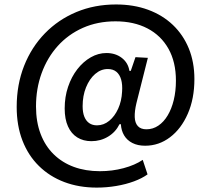

<svg xmlns="http://www.w3.org/2000/svg" viewBox="-20 -755 928 873"><path d="M419.9 98Q339 98 272.2 72.7Q205.4 47.4 156.9 -0.4Q108.3 -48.1 82.1 -115.9Q55.9 -183.7 55.9 -268.7Q55.9 -370.1 89.5 -455.4Q123.1 -540.6 184.1 -603.3Q245.1 -666 327.6 -700.4Q410 -734.7 507.6 -734.7Q587.7 -734.7 653.4 -710.6Q719 -686.4 766.1 -641.6Q813.1 -596.7 838.5 -534.6Q863.9 -472.4 863.9 -395.4Q863.9 -306.4 833.9 -237.9Q803.9 -169.3 753.1 -130.9Q702.3 -92.4 639.9 -92.4Q606.1 -92.4 581.8 -104.9Q557.4 -117.4 544.4 -139.4Q531.3 -161.3 529.6 -190.3H523.4Q505.7 -154.4 471.6 -133.8Q437.4 -113.1 395.6 -113.1Q358.9 -113.1 331.4 -130.1Q304 -147.1 289.1 -180.3Q274.1 -213.4 274.1 -262Q274.1 -314.6 289.5 -360.2Q304.9 -405.9 331.7 -440.4Q358.6 -474.9 392.8 -494.4Q427 -513.9 464 -513.9Q505.1 -513.9 533.9 -491.7Q562.6 -469.6 568.4 -432.7H574.6L596 -495.1L652.3 -492L600.3 -285.9Q591.6 -249.4 592.6 -222.7Q593.6 -196 606.8 -181.6Q620 -167.1 645.9 -167.1Q675.4 -167.1 700 -183.8Q724.6 -200.4 742.4 -230.2Q760.3 -260 770.1 -300.4Q779.9 -340.9 779.9 -388.4Q779.9 -473.1 745.9 -533.5Q711.9 -593.9 650.3 -625.9Q588.7 -658 505.1 -658Q423.7 -658 356.9 -628.4Q290.1 -598.7 242.6 -545.9Q195.1 -493.1 169.4 -422.6Q143.7 -352.1 143.7 -271.1Q143.7 -201 164.6 -146.2Q185.4 -91.4 224 -53.6Q262.6 -15.7 315.9 3.9Q369.1 23.4 434.3 23.4Q490.4 23.4 541.9 9.6Q593.4 -4.1 629 -28.1L650.9 37.9Q626.1 55.9 589.1 69.6Q552 83.3 508.4 90.6Q464.7 98 419.9 98ZM421 -185.1Q451.6 -185.1 476.6 -205.7Q501.7 -226.3 517.3 -260.8Q532.9 -295.3 535.1 -338Q537.4 -370 530.9 -393.1Q524.3 -416.1 509.2 -428.6Q494.1 -441.1 470.1 -441.1Q438.6 -441.1 412.6 -418.6Q386.6 -396 371.1 -357.7Q355.7 -319.4 355.7 -272.3Q355.7 -243.4 363.6 -224Q371.6 -204.6 386 -194.9Q400.4 -185.1 421 -185.1Z"/></svg>

Font: Mona Sans
Style: Italic
Weight: 200
Italic angle: -11.6951°
Designer: Deni Anggara
Foundry: GitHub
Version: Version 2.000